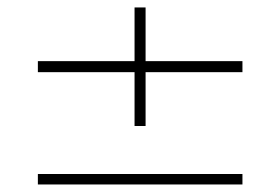

<svg xmlns="http://www.w3.org/2000/svg" viewBox="-20 -490 744 510"><path d="M337.4 -155.3H366.7V-298.3H624V-327.6H366.7V-470.2H337.4V-327.6H80.6V-298.3H337.4ZM80.6 0H624V-27.8H80.6Z"/></svg>

Font: Now ExtraLight
Style: Regular
Weight: 200
Designer: Alfredo Marco Pradil
Foundry: Alfredo Marco Pradil
Version: Version 1.200;hotconv 1.0.109;makeotfexe 2.5.65596